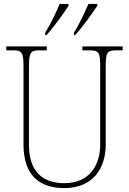

<svg xmlns="http://www.w3.org/2000/svg" viewBox="-20 -951 661 981"><path d="M358 -784V-771H363C402 -812 454 -887 477 -921V-931H432C412 -886 386 -829 358 -784ZM211 -784V-771H217C255 -812 308 -887 330 -921V-931H285C266 -886 239 -829 211 -784ZM309 10C452 10 520 -88 520 -211V-606C520 -683 526 -694 576 -694H607V-714H401V-694H436C486 -694 492 -683 492 -606V-213C492 -109 439 -15 308 -15C198 -15 128 -75 128 -210V-606C128 -683 134 -694 184 -694H219V-714H12V-694H44C94 -694 100 -683 100 -607V-214C100 -52 184 10 309 10Z"/></svg>

Font: Noto Serif Thai SemiCondensed Thin
Style: Regular
Weight: 100
Width: 4
Designer: Monotype Design Team
Foundry: Monotype Imaging Inc.
Version: Version 2.002